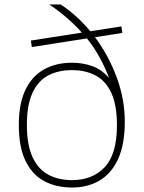

<svg xmlns="http://www.w3.org/2000/svg" viewBox="-20 -828 642 857"><path d="M302 9Q230.5 9 177 -19.8Q123.5 -48.5 93.8 -110Q64 -171.5 64 -270Q64 -366.5 94 -428Q124 -489.5 177.5 -518.8Q231 -548 301 -548Q349 -548 391.5 -533Q434 -518 467 -479.5Q449.5 -526 425.5 -570.2Q401.5 -614.5 368 -656.5L122 -618L118 -647L345.5 -682.5Q316.5 -715 280.5 -746.5Q244.5 -778 200 -808H251Q323 -760.5 383 -688.5L522 -710L526 -681L404 -662Q464.5 -581 500.8 -483.2Q537 -385.5 537 -285Q537 -183.5 507.2 -118.5Q477.5 -53.5 424.5 -22.2Q371.5 9 302 9ZM302 -24Q393 -24 447.5 -82Q502 -140 502 -269Q502 -358.5 477.2 -412.5Q452.5 -466.5 407.2 -490.8Q362 -515 301 -515Q240 -515 194.8 -491Q149.5 -467 124.8 -413.2Q100 -359.5 100 -271Q100 -181.5 125 -127.2Q150 -73 195.2 -48.5Q240.5 -24 302 -24Z"/></svg>

Font: Encode Sans Exp Th
Style: Regular
Weight: 100
Width: 7
Designer: Multiple Designers
Foundry: Impallari Type
Version: Version 3.002; ttfautohint (v1.8.3) -l 8 -r 50 -G 200 -x 14 